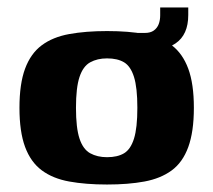

<svg xmlns="http://www.w3.org/2000/svg" viewBox="-20 -487 570 513"><path d="M266 6Q209 6 165 -2Q121 -10 91.5 -32Q62 -54 47 -94.5Q32 -135 32 -199Q32 -263 47 -303.5Q62 -344 91.5 -366Q121 -388 165 -396Q209 -404 266 -404Q324 -404 367 -396Q410 -388 439 -366Q468 -344 483 -303.5Q498 -263 498 -199Q498 -135 483 -94Q468 -53 438.5 -31.5Q409 -10 366 -2Q323 6 266 6ZM266 -67Q294 -67 311.5 -77.5Q329 -88 338 -116.5Q347 -145 347 -199Q347 -253 338 -281.5Q329 -310 311.5 -320.5Q294 -331 266 -331Q240 -331 221 -320.5Q202 -310 192.5 -281.5Q183 -253 183 -199Q183 -145 192.5 -116.5Q202 -88 221 -77.5Q240 -67 266 -67ZM348 -349 346 -399H367Q382 -399 391 -405.5Q400 -412 404 -422.5Q408 -433 408 -446V-467H483V-447Q483 -394 449 -371Q415 -348 348 -349Z"/></svg>

Font: Genos Thin
Style: Bold
Weight: 700
Version: Version 1.010